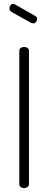

<svg xmlns="http://www.w3.org/2000/svg" viewBox="-20 -974 249 994"><path d="M105 0Q95 0 87.5 -5.5Q80 -11 80 -21V-711Q80 -721 87.5 -726Q95 -731 105 -731Q114 -731 122 -726Q130 -721 130 -711V-21Q130 -11 122 -5.5Q114 0 105 0ZM150 -853Q148 -853 145.5 -854Q143 -855 140 -856L40 -912Q29 -918 29 -931Q29 -940 34.5 -947Q40 -954 49 -954Q52 -954 56 -952L163 -891Q172 -887 172 -876Q172 -867 166 -860Q160 -853 150 -853Z"/></svg>

Font: Dosis ExtraLight Light
Style: Regular
Weight: 300
Version: Version 3.001; ttfautohint (v1.8.2)